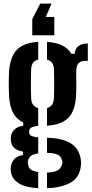

<svg xmlns="http://www.w3.org/2000/svg" viewBox="-20 -837 500 1047"><path d="M188.4 189.2Q118.7 185.1 83.2 163Q47.6 140.8 40.7 106Q39.1 97.9 38.5 89.5Q37.8 81 39.1 72.7Q42.3 48.4 57.5 31.1Q72.6 13.8 105.6 8.2V-10.3Q45.9 -19.8 40 -66.3Q38.7 -76.5 38.7 -81.1Q38.7 -85.6 40 -94.5Q42.5 -115.3 60 -131.7Q77.6 -148.1 106.8 -151.3V-169.3Q69.6 -186.8 51.1 -222.2Q32.7 -257.6 29.3 -314.4Q28.7 -334.3 28.2 -350.6Q27.7 -366.8 27.7 -382Q27.7 -397.1 28.2 -412.6Q28.7 -428.2 29.3 -446.3Q35.2 -528 72.4 -566Q109.6 -604.1 188.4 -608.5V-512.2Q169.8 -507.6 160.4 -494.9Q151 -482.1 150 -460.8Q149 -432.8 148.7 -404.8Q148.4 -376.9 148.7 -350.3Q149 -323.7 150 -299.9Q151 -278.1 160.6 -265.5Q170.2 -252.9 188.4 -248.1V-150.3Q160.5 -148.1 149.8 -140.7Q139 -133.4 139 -120.3Q139 -119.5 139 -118.5Q139 -117.6 139 -116.3Q139 -103.4 149.6 -97.1Q160.1 -90.7 188.4 -88V-0.6Q165.7 2.6 151.5 11.4Q137.3 20.3 134.1 36.3Q131.8 43.6 131.8 50.5Q131.8 57.5 134.1 65.1Q137.3 81.1 151.6 89.6Q165.8 98 188.4 101.2ZM236.4 189.5V104Q272.6 102.9 292.1 93Q311.6 83.1 317.3 62.6Q320.5 55 320.2 47.7Q319.8 40.3 316.6 33.1Q311.2 13.5 292 5.4Q272.7 -2.6 236.4 -3.5V-86.1Q323.7 -83 367.4 -54.3Q411.1 -25.7 420.4 30.7Q421.7 38 422 48.8Q422.4 59.7 420.4 72.2Q411.5 135.1 360.8 161.1Q310.1 187 236.4 189.5ZM236.4 -151.6V-248.1Q254.1 -252.9 263.5 -265.5Q272.9 -278.1 274 -299.9Q275.1 -323.7 275.4 -350.3Q275.6 -376.9 275.4 -404.8Q275.1 -432.8 274 -460.8Q272.9 -482.1 263.5 -494.7Q254.2 -507.2 236.4 -511.8V-608.5Q334.9 -602.5 369.7 -543.3H386.7Q390.3 -572.3 407.8 -585.9Q425.4 -599.6 458.8 -600V-505.1H445.3Q419.5 -505.1 407.6 -491.4Q395.7 -477.7 395.7 -447.5V-419.6Q395.7 -400.3 396 -383.8Q396.2 -367.3 396 -350.7Q395.8 -334.1 394.7 -314.4Q390.1 -233.2 353 -194.8Q315.9 -156.3 236.4 -151.6ZM261.1 -817.2 229.8 -744.6H276.1V-644.7H155.9V-733.1L199.5 -817.2Z"/></svg>

Font: Big Shoulders Stencil Thin
Style: Regular
Weight: 100
Designer: Patric King
Foundry: XO Type Co
Version: Version 2.001